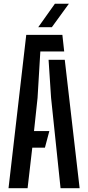

<svg xmlns="http://www.w3.org/2000/svg" viewBox="-20 -982 460 1002"><path d="M24.5 0 117 -800H305.5L315 -713.5H190.5L176 -471L157.5 -298H237.5L214.5 -211.5H148.5L124 0ZM296 0 246.5 -472 233.5 -670H318L395.5 0ZM179.5 -840 266.5 -962.5H339.5L250.5 -840Z"/></svg>

Font: Big Shoulders Stencil Text Thin SemiBold
Style: Regular
Weight: 600
Version: Version 2.001